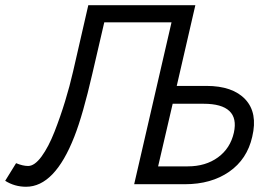

<svg xmlns="http://www.w3.org/2000/svg" viewBox="-42 -710 1052 740"><path d="M58.6 9.8Q14.2 9.8 -22 -13.2L20 -81.1Q45.9 -70.3 66.4 -70.3Q91.3 -70.3 118.2 -106.9Q145 -143.6 168 -202.1Q190.9 -260.7 208.7 -319.1Q226.6 -377.4 239.7 -434.6L298.3 -689.9H710.9L639.2 -378.9H753.4Q855 -378.9 903.6 -326.9Q952.1 -274.9 930.2 -183.1Q910.6 -96.2 841.3 -48.1Q772 0 670.9 0H475.1L619.1 -624H359.9L314 -426.3Q277.3 -266.6 244.6 -183.6Q168.9 9.8 58.6 9.8ZM567.4 -68.8H681.6Q750.5 -68.8 798.1 -103.5Q845.7 -138.2 859.4 -198.7Q871.6 -254.4 842 -282.2Q812.5 -310.1 742.7 -310.1H623.5Z"/></svg>

Font: HK Grotesk Italic
Style: Regular
Weight: 400
Italic angle: -13°
Designer: Alfredo Marco Pradil and Stefan Peev
Foundry: Hanken Design Co.
Version: Version 1.000;PS 001.000;hotconv 1.0.88;makeotf.lib2.5.64775